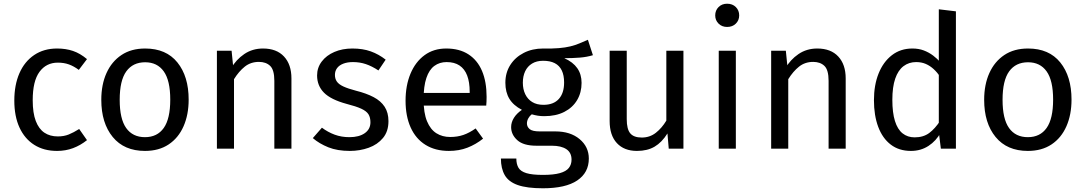

<svg xmlns="http://www.w3.org/2000/svg" viewBox="-20 -800 5842 1033"><path d="M287 -539Q334 -539 372.5 -526Q411 -513 448 -482L404 -424Q377 -444 350.5 -453.5Q324 -463 291 -463Q229 -463 192.5 -413.5Q156 -364 156 -261Q156 -192 172.5 -149Q189 -106 219 -86Q249 -66 291 -66Q324 -66 350 -76.5Q376 -87 406 -106L448 -46Q413 -18 373 -3Q333 12 287 12Q216 12 164.5 -20.5Q113 -53 85 -113.5Q57 -174 57 -259Q57 -343 84.5 -406Q112 -469 164 -504Q216 -539 287 -539Z M761 -539Q874 -539 934.5 -464Q995 -389 995 -264Q995 -183 967.5 -120.5Q940 -58 887.5 -23Q835 12 760 12Q648 12 586.5 -63Q525 -138 525 -263Q525 -345 553 -407Q581 -469 633.5 -504Q686 -539 761 -539ZM761 -465Q695 -465 659.5 -416Q624 -367 624 -263Q624 -160 659 -111Q694 -62 760 -62Q826 -62 861 -111.5Q896 -161 896 -264Q896 -367 861 -416Q826 -465 761 -465Z M1395 -539Q1468 -539 1508 -496Q1548 -453 1548 -378V0H1456V-365Q1456 -424 1433.5 -445.5Q1411 -467 1373 -467Q1329 -467 1297 -441.5Q1265 -416 1239 -374L1223 -432Q1250 -479 1294 -509Q1338 -539 1395 -539ZM1147 -527H1226L1239 -398V0H1147Z M1876 -539Q1932 -539 1975 -523.5Q2018 -508 2055 -479L2016 -421Q1981 -444 1948.5 -455Q1916 -466 1879 -466Q1849 -466 1827 -457.5Q1805 -449 1793.5 -433.5Q1782 -418 1782 -397Q1782 -376 1792.5 -361Q1803 -346 1828 -334.5Q1853 -323 1895 -312Q1951 -298 1990 -277.5Q2029 -257 2049.5 -225.5Q2070 -194 2070 -148Q2070 -93 2040.5 -57.5Q2011 -22 1963.5 -5Q1916 12 1862 12Q1795 12 1746.5 -7.5Q1698 -27 1663 -57L1712 -113Q1744 -89 1780.5 -75.5Q1817 -62 1860 -62Q1912 -62 1942.5 -83.5Q1973 -105 1973 -142Q1973 -168 1962.5 -185Q1952 -202 1924 -215Q1896 -228 1845 -241Q1760 -264 1723 -301.5Q1686 -339 1686 -394Q1686 -436 1711 -469Q1736 -502 1779 -520.5Q1822 -539 1876 -539Z M2381 -539Q2452 -539 2500.5 -507.5Q2549 -476 2573.5 -418Q2598 -360 2598 -279Q2598 -266 2597.5 -253.5Q2597 -241 2596 -232H2244V-300H2507Q2507 -302 2507 -303.5Q2507 -305 2507 -306Q2507 -358 2493.5 -393.5Q2480 -429 2452.5 -447.5Q2425 -466 2383 -466Q2345 -466 2317 -445.5Q2289 -425 2274 -380.5Q2259 -336 2259 -265Q2259 -192 2277.5 -147.5Q2296 -103 2328 -83Q2360 -63 2402 -63Q2441 -63 2473 -74Q2505 -85 2539 -109L2579 -54Q2540 -23 2495 -5.5Q2450 12 2395 12Q2322 12 2269.5 -20.5Q2217 -53 2189.5 -114Q2162 -175 2162 -258Q2162 -340 2188.5 -403.5Q2215 -467 2264 -503Q2313 -539 2381 -539Z M3143 -586 3170 -503Q3137 -493 3099 -490Q3061 -487 3016 -487Q3063 -466 3086 -433Q3109 -400 3109 -354Q3109 -302 3085 -261.5Q3061 -221 3016 -198Q2971 -175 2908 -175Q2890 -175 2874 -177.5Q2858 -180 2841 -185Q2830 -177 2822.5 -163.5Q2815 -150 2815 -136Q2815 -118 2829.5 -105.5Q2844 -93 2884 -93H2968Q3049 -93 3098.5 -51.5Q3148 -10 3148 53Q3148 129 3085.5 171Q3023 213 2901 213Q2815 213 2765.5 195.5Q2716 178 2695.5 142Q2675 106 2675 53H2758Q2758 83 2769.5 102.5Q2781 122 2812 131.5Q2843 141 2901 141Q2958 141 2992 131.5Q3026 122 3040.5 103.5Q3055 85 3055 59Q3055 21 3027 2.5Q2999 -16 2949 -16H2866Q2796 -16 2763 -46Q2730 -76 2730 -116Q2730 -142 2745 -166Q2760 -190 2788 -209Q2742 -233 2720.5 -268.5Q2699 -304 2699 -355Q2699 -409 2725.5 -450.5Q2752 -492 2798 -515.5Q2844 -539 2902 -539Q2951 -538 2986.5 -541Q3022 -544 3048.5 -550.5Q3075 -557 3097.5 -566.5Q3120 -576 3143 -586ZM2902 -473Q2867 -473 2842.5 -458Q2818 -443 2805.5 -416.5Q2793 -390 2793 -355Q2793 -320 2806 -293Q2819 -266 2843.5 -251Q2868 -236 2904 -236Q2958 -236 2986.5 -267.5Q3015 -299 3015 -356Q3015 -395 3002.5 -421Q2990 -447 2965 -460Q2940 -473 2902 -473Z M3565 -527H3657V0H3578L3571 -82Q3541 -34 3502 -11Q3463 12 3407 12Q3338 12 3299 -30Q3260 -72 3260 -149V-527H3352V-159Q3352 -105 3371 -82.5Q3390 -60 3433 -60Q3476 -60 3508.5 -85.5Q3541 -111 3565 -151Z M3847 -527H3939V0H3847ZM3892 -780Q3921 -780 3939 -762Q3957 -744 3957 -717Q3957 -691 3939 -673Q3921 -655 3892 -655Q3864 -655 3846 -673Q3828 -691 3828 -717Q3828 -744 3846 -762Q3864 -780 3892 -780Z M4377 -539Q4450 -539 4490 -496Q4530 -453 4530 -378V0H4438V-365Q4438 -424 4415.5 -445.5Q4393 -467 4355 -467Q4311 -467 4279 -441.5Q4247 -416 4221 -374L4205 -432Q4232 -479 4276 -509Q4320 -539 4377 -539ZM4129 -527H4208L4221 -398V0H4129Z M4889 -539Q4923 -539 4950.5 -528.5Q4978 -518 5000.5 -501Q5023 -484 5041 -463L5040 -385Q5023 -410 5003.5 -428Q4984 -446 4961 -456Q4938 -466 4909 -466Q4870 -466 4841 -444Q4812 -422 4796.5 -377Q4781 -332 4781 -263Q4781 -194 4795 -149Q4809 -104 4836 -82.5Q4863 -61 4901 -61Q4948 -61 4979.5 -84.5Q5011 -108 5039 -151L5042 -88Q5017 -42 4975.5 -15Q4934 12 4881 12Q4817 12 4772.5 -22Q4728 -56 4705 -117.5Q4682 -179 4682 -261Q4682 -342 4707 -404.5Q4732 -467 4778.5 -503Q4825 -539 4889 -539ZM5031 -123V-750L5123 -739V0H5042L5031 -89Z M5511 -539Q5624 -539 5684.5 -464Q5745 -389 5745 -264Q5745 -183 5717.5 -120.5Q5690 -58 5637.5 -23Q5585 12 5510 12Q5398 12 5336.5 -63Q5275 -138 5275 -263Q5275 -345 5303 -407Q5331 -469 5383.5 -504Q5436 -539 5511 -539ZM5511 -465Q5445 -465 5409.5 -416Q5374 -367 5374 -263Q5374 -160 5409 -111Q5444 -62 5510 -62Q5576 -62 5611 -111.5Q5646 -161 5646 -264Q5646 -367 5611 -416Q5576 -465 5511 -465Z"/></svg>

Font: Fira Sans Variable
Style: Regular
Weight: 400
Designer: Carrois Corporate & Edenspiekermann AG
Foundry: Carrois Corporate GbR & Edenspiekermann AG
Version: Version 4.202